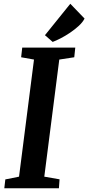

<svg xmlns="http://www.w3.org/2000/svg" viewBox="-20 -1000 469 1020"><path d="M8.3 -46.9 81.1 -61.5 160.6 -683.6 92.3 -695.8 98.1 -747.1H379.9L374.5 -695.8L294.9 -683.6L215.3 -61.5L296.4 -47.4L293 0H2.9ZM218.8 -813 353.5 -980 429.2 -901.4Q419.4 -881.8 398.4 -862.5Q377.4 -843.3 352.5 -826.4Q327.6 -809.6 302.5 -796.6Q277.3 -783.7 259.8 -777.3Z"/></svg>

Font: Brush Lettering One
Style: Bold Italic
Weight: 400
Italic angle: -7°
Designer: Eben Sorkin
Foundry: Eben Sorkin
Version: Version 1.001